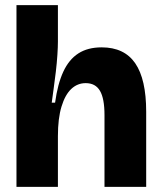

<svg xmlns="http://www.w3.org/2000/svg" viewBox="-20 -726 626 746"><path d="M44 0V-296V-706H205V-564Q205 -544 203 -513Q201 -482 197 -448Q193 -414 188.5 -382Q184 -350 181 -327H194Q204 -400 226 -447.5Q248 -495 284.5 -518.5Q321 -542 375 -542Q463 -542 505.5 -480Q548 -418 548 -292V0H386V-279Q386 -343 368.5 -373Q351 -403 313 -403Q281 -403 257 -380.5Q233 -358 219 -312Q205 -266 205 -197V0Z"/></svg>

Font: Bricolage Grotesque 72pt ExtraBold
Style: Regular
Weight: 800
Designer: Mathieu Triay
Foundry: Atelier Triay
Version: Version 1.001;gftools[0.9.33.dev8+g029e19f]